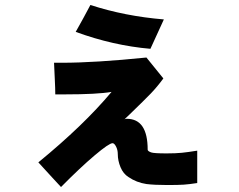

<svg xmlns="http://www.w3.org/2000/svg" viewBox="-20 -622 960 771"><path d="M584 -426Q434 -439 284 -494L314 -548Q334 -584 343 -602Q481 -557 638 -544ZM489 -145Q573 -145 573 -21Q573 -15 587 -10Q598 -6 649 -6Q686 -6 710.5 -8.5Q735 -11 772 -17V113Q740 118 718 119.5Q696 121 652 121Q600 121 568 117Q528 111 496 89Q475 76 464 49.5Q453 23 453 -3Q453 -20 446 -33.5Q439 -47 432 -47Q418 -47 360 2Q302 51 225 129L188 89L134 30Q316 -119 428 -253Q371 -243 240 -243H202Q202 -265 200 -305L197 -370H228Q361 -370 568 -391Q614 -335 636 -307Q611 -273 586 -247Q561 -221 502 -164L480 -143Q484 -145 489 -145Z"/></svg>

Font: BM Euljiro oraeorae
Style: Regular
Weight: 400
Designer: Bongjin Kim; Bomjun Kim; Myungsoo Han; Hyesun Chae; Mikyoung Jeong; Wujin Sim; Minjae Kang; Suwha Jang;
Foundry: Sandoll Inc.
Version: Version 1.000;hotconv 1.0.109;makeexe 2.5.65596